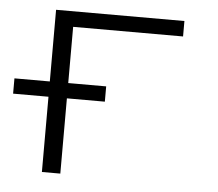

<svg xmlns="http://www.w3.org/2000/svg" viewBox="-62 -576 706 623"><g transform="rotate(5 290.5 -264.0)"><path d="M279.8 -245.1H156.2V0H96.2V-245.1H-19V-294.9H96.2V-528.3H514.2V-478H156.2V-294.9H279.8Z"/></g></svg>

Font: Roboto Mono Light
Style: Regular
Weight: 300
Designer: Google
Version: Version 2.000985; 2015; ttfautohint (v1.3)